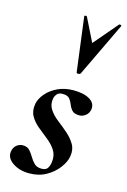

<svg xmlns="http://www.w3.org/2000/svg" viewBox="-115 -786 564 852"><g transform="rotate(15 167.0 -360.0)"><path d="M108 11Q63 11 32 -10Q1 -31 5 -61Q8 -81 21 -91.5Q34 -102 50 -102Q70 -102 81 -90Q92 -78 101 -62.5Q110 -47 122 -35Q134 -23 156 -23Q174 -23 182 -33Q190 -43 193 -63Q197 -95 182.5 -117.5Q168 -140 144.5 -158.5Q121 -177 98 -196Q75 -215 62 -238.5Q49 -262 55 -295Q60 -319 80 -342.5Q100 -366 132 -381Q164 -396 204 -396Q251 -396 278 -380Q305 -364 302 -336Q299 -316 285 -305.5Q271 -295 257 -295Q233 -295 223 -306Q213 -317 207.5 -331.5Q202 -346 193 -357Q184 -368 161 -368Q143 -368 135 -358Q127 -348 125 -337Q120 -309 134.5 -287Q149 -265 173 -246.5Q197 -228 220 -208Q243 -188 257 -164Q271 -140 265 -108Q261 -83 240 -55Q219 -27 185.5 -8Q152 11 108 11ZM196 -477 164 -726Q164 -729 169.5 -729.5Q175 -730 176 -727L229 -620L323 -730Q325 -732 330 -730.5Q335 -729 334 -726L215 -477Q212 -472 204 -472Q196 -472 196 -477Z"/></g></svg>

Font: Cormorant Garamond Light
Style: Italic
Weight: 300
Italic angle: -10°
Designer: Christian Thalmann (Catharsis Fonts)
Foundry: Catharsis Fonts
Version: Version 4.001